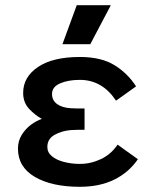

<svg xmlns="http://www.w3.org/2000/svg" viewBox="-20 -703 587 738"><path d="M510 -91Q475 -40 419 -12.5Q363 15 287 15Q179 15 114 -23Q49 -61 49 -132Q49 -161 63.5 -184.5Q78 -208 99 -223.5Q120 -239 141 -246Q115 -260 92 -284.5Q69 -309 69 -346Q69 -407 126 -445.5Q183 -484 287 -484Q369 -484 420 -452.5Q471 -421 503 -371L426 -316Q373 -396 287 -396Q242 -396 211 -382.5Q180 -369 180 -342Q180 -317 199.5 -303Q219 -289 252 -287Q266 -286 278.5 -286Q291 -286 305 -286V-204Q291 -204 278.5 -204Q266 -204 252 -203Q217 -200 189.5 -184.5Q162 -169 162 -138Q162 -117 179.5 -102.5Q197 -88 226 -80.5Q255 -73 287 -73Q329 -73 368 -91.5Q407 -110 432 -147ZM275 -683H406L327 -533H220Z"/></svg>

Font: Kreadon Light
Style: Bold
Weight: 600
Designer: Reiya WATANABE
Foundry: StudioGnu
Version: Version 1.003; ttfautohint (v1.8.4.7-5d5b);gftools[0.9.32]